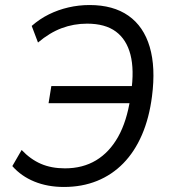

<svg xmlns="http://www.w3.org/2000/svg" viewBox="-20 -734 673 763"><path d="M234 9Q169 9 116.5 -12.5Q64 -34 29 -74L66 -138Q101 -101 142.5 -83Q184 -65 238 -65Q309 -65 362 -97Q415 -129 449.5 -190.5Q484 -252 498 -344L517 -324H173L184 -392H526L501 -367Q514 -456 498.5 -516.5Q483 -577 440.5 -608.5Q398 -640 326 -640Q273 -640 225 -622Q177 -604 131 -565L106 -631Q138 -659 174.5 -677Q211 -695 252 -704.5Q293 -714 336 -714Q430 -714 490.5 -671.5Q551 -629 575 -547.5Q599 -466 584 -351Q573 -265 544 -198Q515 -131 470 -85Q425 -39 365.5 -15Q306 9 234 9Z"/></svg>

Font: Nunito Sans 10pt SemiCondensed
Style: Italic
Weight: 400
Width: 4
Italic angle: -9°
Designer: Vernon Adams
Foundry: Vernon Adams
Version: Version 3.101;gftools[0.9.27]